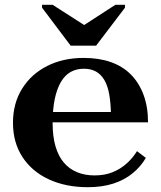

<svg xmlns="http://www.w3.org/2000/svg" viewBox="-20 -769 668 799"><path d="M274 -579H380L500 -737V-749H460L295 -642H366L199 -749H155V-737ZM199 -257Q199 -201 211 -160Q223 -119 245.5 -92.5Q268 -66 300.5 -52.5Q333 -39 373 -39Q416 -39 449 -52.5Q482 -66 507.5 -89Q533 -112 550 -140L587 -112Q566 -76 532 -48Q498 -20 451.5 -5Q405 10 345 10Q254 10 183.5 -22.5Q113 -55 73.5 -115.5Q34 -176 34 -258Q34 -339 72 -400Q110 -461 176.5 -494.5Q243 -528 328 -528Q392 -528 441.5 -510.5Q491 -493 525 -458.5Q559 -424 577.5 -374Q596 -324 596 -260H159V-303H468L442 -288Q441 -340 434.5 -376.5Q428 -413 414 -436.5Q400 -460 379 -471.5Q358 -483 329 -483Q298 -483 274 -469.5Q250 -456 233.5 -428Q217 -400 208 -357.5Q199 -315 199 -257Z"/></svg>

Font: Roboto Serif 120pt Expanded SemiBold
Style: Regular
Weight: 600
Width: 7
Designer: Greg Gazdowicz
Foundry: Commercial Type
Version: Version 1.008